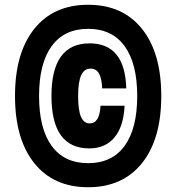

<svg xmlns="http://www.w3.org/2000/svg" viewBox="-20 -803 740 806"><path d="M350 -17Q205 -17 124 -118Q43 -219 43 -400Q43 -581 124 -682Q205 -783 350 -783Q495 -783 576 -682Q657 -581 657 -400Q657 -219 576 -118Q495 -17 350 -17ZM350 -118Q450 -118 503 -190.5Q556 -263 556 -400Q556 -537 503 -609.5Q450 -682 350 -682Q250 -682 197 -609.5Q144 -537 144 -400Q144 -263 197 -190.5Q250 -118 350 -118ZM503 -359Q499 -272 460.5 -226Q422 -180 355 -180Q196 -180 196 -400Q196 -621 356 -621Q505 -621 510 -432H409Q407 -476 395 -495.5Q383 -515 360 -515Q334 -515 321 -487.5Q308 -460 308 -400Q308 -340 320 -312.5Q332 -285 357 -285Q398 -285 402 -359Z"/></svg>

Font: Martian Mono SemiBold
Style: Regular
Weight: 600
Monospace: yes
Designer: Roman Shamin
Foundry: Evil Martians
Version: Version 1.000; ttfautohint (v1.8.4.7-5d5b)